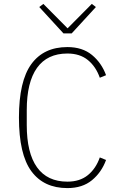

<svg xmlns="http://www.w3.org/2000/svg" viewBox="-20 -951 640 983"><path d="M325 12Q204 12 140.5 -74.5Q77 -161 77 -349Q77 -536 140.5 -623Q204 -710 325 -710Q402 -710 451 -669.5Q500 -629 523 -566L491 -553Q471 -610 430 -643.5Q389 -677 325 -677Q222 -677 169.5 -603.5Q117 -530 117 -387V-311Q117 -168 169.5 -94.5Q222 -21 325 -21Q389 -21 430 -54.5Q471 -88 491 -145L523 -132Q500 -69 451 -28.5Q402 12 325 12ZM305 -780 181 -915 202 -931 326 -806 450 -931 471 -915 347 -780Z"/></svg>

Font: IBM Plex Mono ExtLt
Style: Regular
Weight: 200
Monospace: yes
Designer: Mike Abbink, Paul van der Laan, Pieter van Rosmalen
Foundry: Bold Monday
Version: Version 2.3